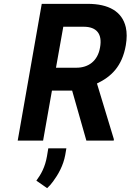

<svg xmlns="http://www.w3.org/2000/svg" viewBox="-20 -731 678 998"><path d="M634 -496C640 -531 640 -562 634 -589C615 -672 544 -711 436 -711H197L72 0H204L250 -260H355L429 0H571L572 -7L484 -297C558 -332 615 -386 634 -496ZM500 -484C488 -414 440 -379 377 -379H271L309 -592H415C482 -592 513 -555 500 -484ZM169 208 225 247C236 237 246 226 256 212C282 177 309 130 319 75L325 40H231L224 82C214 138 194 174 169 208Z"/></svg>

Font: Asimov
Style: NarIt
Weight: 500
Designer: Google
Version: Version 2.000980; 2014